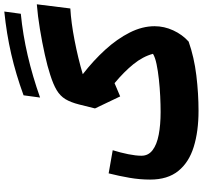

<svg xmlns="http://www.w3.org/2000/svg" viewBox="-46 -916 971 920"><g transform="rotate(-90 440.0 -455.5)"><path d="M879.9 -765.1 859.9 -604.5Q792 -600.6 707.5 -584.2Q623 -567.9 544.9 -544.9Q610.4 -494.1 662.4 -437Q714.4 -379.9 744.6 -319.8Q774.9 -259.8 774.9 -200.7Q774.9 -154.8 754.9 -111.3Q734.9 -67.9 701.2 -37.6Q626 -11.2 539.3 -0.7Q452.6 9.8 369.1 9.8Q271 9.8 196.8 -13.2Q122.6 -36.1 81.3 -87.2Q40 -138.2 40 -222.2Q40 -271.5 48.6 -321Q57.1 -370.6 69.8 -420.9L180.7 -401.4Q168.9 -363.3 161.6 -326.9Q154.3 -290.5 154.3 -263.7Q154.3 -230.5 181.2 -210.2Q208 -189.9 255.4 -180.9Q302.7 -171.9 363.8 -171.9Q397.5 -171.9 438.7 -173.8Q480 -175.8 520.5 -180.2Q561 -184.6 593.5 -191.4Q626 -198.2 642.6 -208.5Q629.9 -256.3 593.3 -301.8Q556.6 -347.2 502 -392.6L438.5 -365.7L380.9 -486.3L399.9 -562.5Q410.2 -603 425.5 -628.2Q440.9 -653.3 468.5 -669.9Q496.1 -686.5 543 -701.2Q581.1 -713.9 639.2 -726.8Q697.3 -739.7 761 -750.2Q824.7 -760.7 879.9 -765.1ZM834.5 -841.8Q734.4 -832 634.8 -808.8Q535.2 -785.6 433.1 -749.5L443.8 -828.6Q543.9 -865.2 641.6 -887.7Q739.3 -910.2 845.2 -920.9Z"/></g></svg>

Font: Pinar-DS1-FD Bold
Style: Regular
Weight: 700
Designer: Amin Abedi
Version: Version 2.000